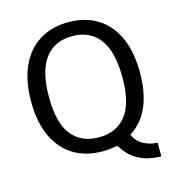

<svg xmlns="http://www.w3.org/2000/svg" viewBox="-122 -840 993 1067"><g transform="rotate(-15 374.0 -306.0)"><path d="M54 -360Q54 -479.2 92.3 -562.5Q130.7 -645.8 201 -689.4Q271.3 -733 367.6 -733Q463.9 -733 534.1 -689.4Q604.3 -645.8 642.2 -562.5Q680.2 -479.2 680.2 -360Q680.2 -248.2 646.8 -167.9Q613.4 -87.5 539.1 -39.3Q557.4 1.4 593.8 21.1Q630.2 40.9 674.3 42.6V121.1Q638.9 121.1 599.6 112.2Q560.2 103.4 522.3 77.8Q484.3 52.1 452.8 1.1Q428.1 5.4 408 7.7Q387.9 10 367.6 10Q271.9 10 201.5 -32.6Q131.1 -75.3 92.6 -157.8Q54 -240.3 54 -360ZM156.2 -358Q156.2 -209 211.6 -139.8Q267 -70.5 367.6 -70.5Q468.5 -70.5 523.8 -139.9Q579.1 -209.3 579.1 -359.3Q579.1 -507.9 524.4 -580.2Q469.6 -652.5 367.6 -652.5Q265.9 -652.5 211.1 -580Q156.2 -507.5 156.2 -358Z"/></g></svg>

Font: Public Sans Thin
Style: Regular
Weight: 100
Designer: The Public Sans project authors (U.S. Web Design System). Libre Franklin designed by Pablo Impallari and Rodrigo Fuenzal
Version: Version 1.008